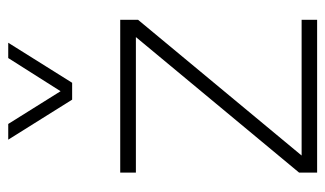

<svg xmlns="http://www.w3.org/2000/svg" viewBox="-186 -624 809 478"><g transform="rotate(-90 219.0 -384.5)"><path d="M366.2 -451.2 28.8 -44.9V0H409.2V-38.6H71.3L409.2 -445.8V-490.2H28.8V-451.2ZM210.4 -609.9H252.4L352.1 -769H314L231.4 -638.7L149.9 -769H110.8Z"/></g></svg>

Font: Estedad ExtraLight
Style: Regular
Weight: 200
Designer: Amin Abedi
Version: Version 7.3